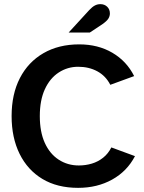

<svg xmlns="http://www.w3.org/2000/svg" viewBox="-20 -894 694 926"><path d="M357 12Q256 12 184.5 -31Q113 -74 74.5 -152Q36 -230 36 -334Q36 -440 76 -517.5Q116 -595 189.5 -637.5Q263 -680 362 -680Q453 -680 522 -639.5Q591 -599 627 -527L512 -485Q490 -528 449.5 -550Q409 -572 357 -572Q306 -572 263.5 -544.5Q221 -517 196.5 -464Q172 -411 172 -334Q172 -258 196 -205Q220 -152 263 -124Q306 -96 360 -96Q393 -96 423 -105Q453 -114 477.5 -133.5Q502 -153 517 -183L631 -141Q593 -68 521 -28Q449 12 357 12ZM311 -737 410 -845Q425 -861 437.5 -867.5Q450 -874 464 -874Q484 -874 497 -861.5Q510 -849 510 -829Q510 -816 502.5 -804Q495 -792 472 -776L413 -737Z"/></svg>

Font: Atkinson Hyperlegible Next SemiBold
Style: Regular
Weight: 600
Designer: Elliott Scott, Megan Eiswerth, Linus Boman, Theodore Petrosky, Letters from Sweden
Foundry: Applied Design Works, Letters from Sweden
Version: Version 2.001